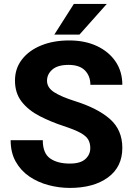

<svg xmlns="http://www.w3.org/2000/svg" viewBox="-20 -921 661 951"><path d="M427.2 -187.5Q427.2 -211.4 417.2 -229.2Q407.2 -247.1 378.7 -262.9Q350.1 -278.8 294.4 -296.9Q231 -317.9 176 -346.2Q121.1 -374.5 87.6 -417Q54.2 -459.5 54.2 -522Q54.2 -582 88.9 -626.7Q123.5 -671.4 184.1 -696Q244.6 -720.7 322.8 -720.7Q400.9 -720.7 460.2 -692.9Q519.5 -665 552.7 -615.7Q585.9 -566.4 585.9 -501H427.7Q427.7 -544.4 400.9 -572Q374 -599.6 319.3 -599.6Q266.1 -599.6 239.5 -576.7Q212.9 -553.7 212.9 -521Q212.9 -486.8 248.5 -464.1Q284.2 -441.4 349.1 -420.9Q463.4 -385.3 524.7 -331.3Q585.9 -277.3 585.9 -188.5Q585.9 -94.2 514.9 -42.2Q443.8 9.8 325.7 9.8Q272 9.8 219.7 -4.2Q167.5 -18.1 125.2 -46.9Q83 -75.7 57.9 -120.4Q32.7 -165 32.7 -226.6H191.9Q191.9 -162.1 228 -136.5Q264.2 -110.8 325.7 -110.8Q378.4 -110.8 402.8 -133.1Q427.2 -155.3 427.2 -187.5ZM249 -749.5 345.7 -901.4H508.8L373.5 -749.5Z"/></svg>

Font: Vazirmatn UI FD ExtraBold
Style: Regular
Weight: 800
Designer: Saber Rastikerdar
Foundry: Saber Rastikerdar
Version: Version 33.003